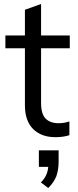

<svg xmlns="http://www.w3.org/2000/svg" viewBox="-20 -681 390 963"><path d="M186 -439V-164Q186 -109 209 -86Q232 -63 274 -63Q303 -63 328 -72V-3Q298 7 258 7Q187 7 146 -34Q105 -75 105 -153V-439H7V-503H105V-632L186 -661V-503H330V-439ZM274 73V131Q274 169 263 202Q251 233 222 262L185 234Q204 215 212 196Q216 187 218.5 177Q221 167 222 156H175V73Z"/></svg>

Font: PRinguin Sans
Style: Regular
Weight: 400
Designer: Vernon Adams
Foundry: Vernon Adams
Version: ""